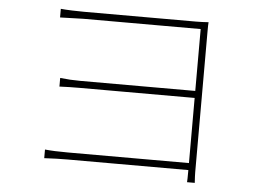

<svg xmlns="http://www.w3.org/2000/svg" viewBox="-49 -724 1075 800"><g transform="rotate(5 488.5 -324.0)"><path d="M271.5 -657.2H739.3Q764.6 -657.2 792 -659.2Q791 -648.4 791 -621.1V-32.2Q791 -16.6 793 12.7H760.7Q761.7 2.9 761.7 -30.3V-627.9H271.5Q222.7 -627 173.8 -625V-661.1Q192.4 -659.2 221.2 -658.2Q250 -657.2 271.5 -657.2ZM280.3 -369.1H783.2V-339.8H282.2Q237.3 -339.8 196.3 -337.9V-374Q238.3 -369.1 280.3 -369.1ZM253.9 -67.4H784.2V-38.1H254.9Q214.8 -38.1 159.2 -35.2V-71.3Q196.3 -67.4 253.9 -67.4Z"/></g></svg>

Font: Min Sans VF VF
Style: Regular
Weight: 400
Designer: Jinseong-Kim, NotoSansCJK, Nunito
Foundry: Jinseong-Kim
Version: Version 1.420;Glyphs 3.1.2 (3151)